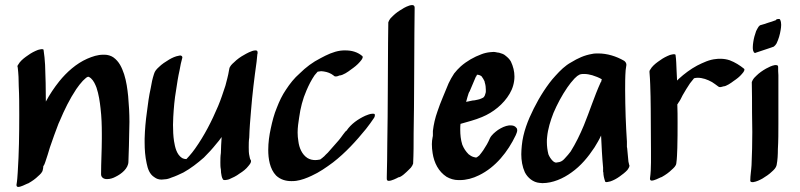

<svg xmlns="http://www.w3.org/2000/svg" viewBox="-20 -706 3157 758"><path d="M486 -326C483 -355 479 -385 470 -413C461 -439 451 -463 427 -480C418 -486 405 -490 393 -490H388C365 -490 345 -483 324 -474C281 -455 243 -421 214 -385C194 -360 176 -333 161 -305C161 -354 160 -402 158 -450C157 -470 155 -489 152 -509C152 -511 149 -512 146 -512C140 -512 131 -509 130 -509C117 -504 103 -497 91 -488C79 -480 67 -471 58 -460L52 -451C50 -449 49 -447 49 -444C49 -443 49 -441 50 -440C53 -415 54 -390 54 -366C56 -328 56 -290 56 -252C56 -177 55 -101 50 -26C49 -9 48 7 45 24C45 30 48 32 52 32C62 32 79 23 88 19C90 19 93 17 93 17C107 9 120 0 131 -11C138 -17 148 -26 149 -36C150 -40 151 -45 151 -50C155 -55 157 -61 159 -67C166 -86 171 -105 177 -124C188 -156 199 -187 211 -218L216 -229C234 -272 255 -315 281 -354C289 -366 298 -377 307 -387L320 -399L325 -402C327 -403 328 -403 329 -403C330 -403 336 -400 339 -397C350 -387 356 -373 361 -360C370 -333 374 -305 377 -278C381 -244 382 -211 382 -177V-159C382 -112 379 -65 379 -18C379 -6 389 0 398 1H404C415 1 427 -3 436 -8C459 -19 487 -41 487 -68C487 -89 489 -109 489 -130C489 -164 491 -194 491 -225C491 -259 489 -292 486 -326Z M945 -490C930 -482 916 -472 904 -460C897 -454 886 -444 885 -433C885 -432 884 -430 884 -428C881 -408 875 -388 870 -368C861 -341 852 -313 841 -287C816 -228 787 -171 750 -119C743 -109 735 -99 727 -90L716 -78C708 -78 703 -80 699 -82C677 -96 671 -125 667 -149C664 -169 663 -191 663 -213C663 -223 664 -233 664 -244C666 -279 669 -315 675 -349C679 -376 683 -403 689 -429C692 -446 695 -462 700 -479C700 -484 696 -487 691 -487C690 -487 688 -486 686 -486C673 -484 660 -478 648 -471C633 -462 619 -453 607 -441C598 -433 591 -425 588 -414C582 -396 578 -377 575 -358C568 -327 564 -296 560 -264C555 -229 552 -194 551 -159V-143C551 -116 553 -88 559 -61C563 -41 570 -18 590 -6C598 0 607 3 618 3C621 3 625 2 629 2C638 2 648 -1 657 -5C673 -10 689 -18 704 -25C733 -41 760 -62 785 -84C802 -101 818 -118 833 -137C841 -146 848 -155 855 -165C854 -144 852 -123 852 -102C850 -89 850 -77 850 -64C850 -55 850 -46 852 -37C852 -28 853 -20 855 -11C856 -7 857 -3 860 2C861 4 864 5 868 5C873 5 880 3 884 2C898 -4 913 -11 926 -21C939 -29 952 -39 961 -51C964 -54 971 -63 971 -69C971 -70 971 -73 970 -74C967 -78 966 -83 965 -89C962 -101 962 -112 962 -125C962 -137 962 -150 964 -163C965 -199 968 -234 971 -269C976 -333 984 -398 993 -462L996 -492C997 -494 997 -496 997 -498C997 -506 994 -507 988 -507C974 -507 950 -493 945 -490Z M1450 -257C1441 -257 1430 -252 1422 -249C1394 -236 1366 -217 1348 -190C1344 -190 1326 -162 1318 -153L1274 -103C1269 -98 1264 -94 1259 -88C1257 -87 1255 -85 1253 -83L1245 -77C1245 -76 1243 -76 1242 -76C1236 -75 1231 -74 1225 -74C1215 -74 1204 -76 1194 -82C1172 -96 1161 -123 1158 -148C1156 -159 1155 -172 1155 -183C1155 -203 1158 -223 1161 -242C1166 -279 1175 -315 1190 -349C1199 -370 1209 -390 1222 -409L1234 -423L1248 -425C1262 -424 1276 -421 1288 -414L1297 -408C1299 -405 1303 -404 1306 -404C1310 -404 1316 -406 1320 -408C1333 -408 1355 -423 1365 -431C1378 -440 1391 -450 1401 -462C1403 -464 1412 -474 1412 -481C1412 -483 1411 -484 1410 -485C1391 -501 1368 -507 1344 -507C1337 -507 1330 -507 1324 -506C1296 -502 1271 -490 1245 -476C1215 -461 1187 -440 1163 -416C1142 -398 1124 -375 1109 -352C1094 -330 1083 -307 1073 -281C1062 -255 1055 -227 1049 -199C1043 -172 1039 -143 1039 -114C1039 -80 1045 -39 1070 -13C1087 3 1108 9 1130 9C1136 9 1142 9 1149 8C1170 5 1191 -3 1210 -12C1241 -26 1268 -45 1295 -65C1344 -103 1386 -149 1425 -197C1436 -211 1447 -226 1457 -241C1459 -244 1460 -248 1460 -251C1460 -255 1459 -257 1454 -257Z M1569 -671C1555 -663 1542 -654 1531 -643L1522 -634C1518 -629 1515 -624 1513 -618C1513 -591 1512 -563 1512 -536C1512 -473 1511 -411 1511 -348C1511 -279 1510 -211 1509 -142C1509 -97 1508 -52 1507 -8V0C1507 6 1510 8 1515 8C1526 8 1546 -2 1553 -6C1564 -6 1585 -27 1593 -35L1602 -44C1606 -49 1609 -54 1611 -60C1613 -100 1613 -140 1613 -180C1614 -247 1615 -314 1615 -382C1615 -447 1616 -512 1616 -577C1616 -610 1617 -643 1617 -676C1617 -683 1613 -686 1607 -686C1594 -686 1573 -674 1569 -671Z M1990 -211C1974 -209 1960 -202 1946 -193C1935 -185 1920 -173 1914 -160C1907 -143 1898 -128 1888 -113C1883 -106 1878 -99 1872 -92L1864 -86C1863 -85 1860 -84 1859 -84L1850 -86C1843 -88 1836 -92 1830 -97C1819 -108 1811 -120 1805 -135C1799 -154 1797 -174 1797 -194C1797 -202 1797 -210 1798 -217C1825 -225 1855 -232 1883 -244C1927 -262 1968 -295 1992 -336C2004 -356 2011 -380 2011 -404C2011 -424 2006 -444 1997 -463C1992 -472 1985 -479 1976 -486C1969 -493 1959 -495 1950 -498C1944 -498 1936 -501 1929 -501C1923 -501 1919 -500 1915 -500C1904 -499 1891 -496 1881 -492C1851 -481 1823 -465 1799 -444C1790 -436 1781 -426 1773 -416C1764 -402 1758 -392 1751 -377C1736 -339 1719 -303 1707 -266C1698 -241 1692 -215 1689 -189V-171C1689 -167 1688 -166 1688 -165C1686 -155 1685 -146 1685 -137C1685 -125 1686 -113 1688 -101C1694 -63 1711 -29 1743 -8C1757 0 1773 5 1790 5H1795C1821 5 1847 -2 1871 -14C1937 -46 1985 -107 2016 -172C2019 -179 2022 -186 2022 -192C2022 -196 2021 -199 2018 -202C2013 -209 2004 -211 1996 -211ZM1898 -344C1898 -339 1895 -334 1894 -329L1891 -324C1890 -321 1882 -318 1880 -317C1872 -313 1862 -312 1854 -310C1844 -310 1830 -305 1820 -304C1821 -304 1829 -341 1834 -345L1859 -404C1862 -404 1862 -409 1862 -410C1863 -411 1864 -411 1865 -411C1867 -411 1870 -410 1871 -410C1875 -409 1878 -407 1881 -405C1886 -398 1890 -392 1893 -385C1893 -381 1894 -381 1894 -380C1897 -370 1898 -361 1898 -352Z M2461 -68 2456 -121C2456 -123 2455 -124 2455 -126V-147C2453 -180 2451 -213 2450 -246C2449 -281 2448 -316 2448 -350C2448 -377 2448 -403 2450 -429L2453 -450C2453 -458 2448 -463 2444 -466C2413 -484 2377 -495 2342 -495C2334 -495 2325 -495 2317 -493C2287 -488 2261 -476 2235 -460C2211 -447 2192 -428 2173 -407C2156 -389 2141 -368 2127 -347C2112 -324 2099 -301 2087 -277C2064 -231 2045 -183 2040 -131C2039 -120 2038 -108 2038 -97C2038 -73 2042 -48 2052 -26C2063 -4 2085 14 2110 16C2114 16 2117 17 2121 17C2162 17 2203 -1 2236 -25C2273 -51 2302 -86 2327 -124C2336 -139 2346 -155 2353 -171C2355 -128 2357 -86 2361 -44V-28C2361 -27 2362 -26 2362 -25C2362 -14 2365 -1 2369 10C2369 12 2371 13 2374 13C2379 13 2388 10 2390 10C2402 6 2415 -1 2426 -9C2437 -17 2448 -25 2457 -35C2457 -36 2465 -45 2465 -51C2465 -52 2465 -54 2464 -55ZM2285 -211C2270 -175 2253 -140 2233 -108C2226 -99 2219 -90 2211 -82C2209 -79 2205 -76 2202 -73L2197 -70C2196 -69 2195 -68 2193 -68C2191 -67 2189 -66 2187 -66L2175 -64C2174 -64 2172 -65 2171 -65C2168 -66 2165 -68 2162 -71C2155 -78 2149 -87 2145 -97C2141 -113 2139 -129 2139 -145C2139 -152 2139 -158 2140 -165C2143 -197 2153 -229 2165 -260C2180 -295 2198 -329 2220 -361C2228 -373 2238 -385 2248 -396L2259 -406L2264 -409C2266 -410 2266 -411 2267 -411L2273 -413C2278 -414 2281 -414 2286 -414C2296 -414 2308 -412 2318 -409C2331 -405 2344 -400 2356 -393C2355 -391 2354 -388 2354 -385L2351 -380C2326 -325 2308 -267 2285 -211Z M2876 -386C2888 -394 2900 -403 2909 -414C2911 -416 2919 -425 2919 -431C2919 -433 2918 -434 2917 -435C2901 -448 2882 -460 2861 -468C2849 -472 2837 -474 2824 -474C2818 -474 2812 -474 2807 -473C2781 -471 2756 -459 2732 -447C2706 -433 2682 -415 2660 -395L2653 -388L2651 -429C2650 -449 2650 -469 2647 -489C2647 -491 2644 -492 2641 -492C2635 -492 2626 -489 2625 -489C2612 -484 2598 -477 2586 -468C2574 -460 2562 -451 2553 -440L2547 -431C2545 -429 2544 -426 2544 -423C2546 -404 2546 -388 2547 -372C2548 -341 2549 -309 2549 -277C2549 -221 2550 -165 2550 -108V-65C2550 -44 2549 -22 2546 -1C2546 5 2549 7 2553 7C2563 7 2580 -2 2589 -6C2591 -6 2594 -8 2594 -8C2608 -16 2621 -25 2632 -36C2639 -42 2649 -51 2650 -61C2653 -81 2653 -101 2654 -122C2655 -155 2655 -188 2655 -222C2655 -246 2655 -270 2654 -294C2656 -296 2657 -298 2658 -300C2665 -309 2670 -320 2675 -330C2684 -346 2694 -362 2704 -377L2720 -397C2725 -398 2728 -399 2734 -399C2754 -399 2773 -392 2791 -382C2799 -377 2807 -371 2815 -365C2817 -363 2820 -362 2823 -362C2827 -362 2832 -364 2836 -365C2847 -365 2867 -379 2876 -386Z M3053 -281V-217C3053 -184 3053 -150 3051 -117C3051 -96 3050 -74 3046 -54C3044 -44 3035 -35 3028 -29C3017 -18 3003 -9 2990 -1C2979 5 2967 11 2954 13H2950C2946 13 2942 12 2942 7C2942 -13 2946 -34 2947 -54C2949 -98 2950 -141 2950 -185C2950 -210 2949 -236 2949 -261C2949 -301 2949 -342 2948 -382C2950 -388 2953 -393 2957 -398L2966 -407C2977 -418 2990 -427 3004 -435C3015 -441 3027 -447 3039 -449H3043C3048 -449 3052 -448 3052 -442C3052 -431 3052 -420 3053 -409ZM3051 -631C3049 -630 3048 -630 3046 -630C3045 -628 3043 -627 3042 -626C3041 -625 3040 -625 3039 -625C3031 -622 3023 -619 3015 -617C3003 -613 2992 -609 2980 -606C2978 -604 2977 -602 2975 -601C2971 -595 2968 -589 2965 -583C2960 -569 2956 -555 2954 -541C2953 -534 2952 -527 2952 -520C2952 -516 2952 -511 2953 -507L2956 -500C2957 -498 2959 -497 2961 -497C2962 -497 2963 -497 2964 -498L3012 -514C3020 -517 3028 -519 3035 -522C3039 -525 3044 -531 3046 -535C3054 -552 3059 -569 3062 -588C3063 -594 3064 -601 3064 -608C3064 -615 3063 -622 3060 -628C3059 -631 3057 -631 3055 -631Z"/></svg>

Font: Petaluma Script
Style: Regular
Weight: 400
Designer: Daniel Spreadbury
Foundry: Steinberg Media Technologies GmbH
Version: Version 1.10